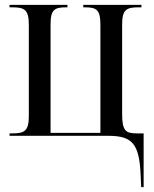

<svg xmlns="http://www.w3.org/2000/svg" viewBox="-20 -556 629 786"><path d="M556 166 558 210H568V-10H540C494 -10 480 -21 480 -89V-456C480 -517 498 -526 547 -526H559V-536H321V-526H328C374 -526 391 -517 391 -456V-12H187V-456C187 -518 204 -526 252 -526H256V-536H19V-526H31C79 -526 98 -517 98 -456V-80C98 -19 79 -10 31 -10H19V0H424C525 0 551 36 556 166Z"/></svg>

Font: Noto Serif Display Condensed
Style: Regular
Weight: 400
Width: 3
Designer: Monotype Design Team
Foundry: Monotype Imaging Inc.
Version: Version 2.009